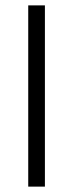

<svg xmlns="http://www.w3.org/2000/svg" viewBox="-20 -694 272 714"><path d="M147 0H85V-674H147Z"/></svg>

Font: Hind Mysuru Light
Style: Regular
Weight: 300
Designer: Manushi Parikh, Hitesh Malaviya
Foundry: Indian Type Foundry
Version: Version 0.703;PS 1.0;hotconv 1.0.86;makeotf.lib2.5.63406